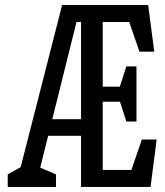

<svg xmlns="http://www.w3.org/2000/svg" viewBox="-20 -750 660 770"><path d="M305 -730H574.3L598.7 -542.7H539.3L490.8 -683.5L524.7 -661.7H376.3L392 -680.2V-388.8L363.7 -402.3H483.8L455.5 -386.7L486.7 -483.8H527.3V-262.7H486.7L455.5 -359.8L486.7 -342H363.7L392 -359.5V-48.3L363.7 -68.5H534.2L500.5 -49.5L548.8 -190.3H608.2L583.8 -0.2H305ZM138.3 -272H353.5V-205.5H138.3ZM11 -50.5 84 -91.7 54.5 -47 229.2 -730H334.2V-661.7H286.8L133.7 -47L122.7 -85.8L204.5 -50.5V0H11Z"/></svg>

Font: Monaspace Xenon Var ExtraLight
Style: Regular
Weight: 200
Designer: Riley Cran and the Lettermatic Team
Version: Version 1.200 (Monaspace Xenon Var)